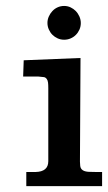

<svg xmlns="http://www.w3.org/2000/svg" viewBox="-20 -631 367 652"><path d="M141.1 -553.2Q141.1 -564.5 145.8 -575Q150.4 -585.4 158 -593.5Q165.5 -601.6 175.8 -606.2Q186 -610.8 197.8 -610.8Q209.5 -610.8 219.7 -606Q230 -601.1 237.5 -593.3Q245.1 -585.4 249.8 -574.7Q254.4 -564 254.4 -552.7Q254.4 -541 249.8 -530.5Q245.1 -520 237.5 -512.5Q230 -504.9 219.7 -500.5Q209.5 -496.1 197.8 -496.1Q186 -496.1 175.8 -500.7Q165.5 -505.4 158 -512.9Q150.4 -520.5 145.8 -531Q141.1 -541.5 141.1 -553.2ZM252.4 -67.9Q251.5 -77.1 251.5 -82Q251.5 -82 253.4 -434.1L60.5 -426.3L58.6 -371.1H109.9Q110.4 -371.1 129.4 -369.1Q134.8 -368.2 138.7 -362.8Q142.1 -358.4 143.1 -350.6Q144 -342.8 144 -331.5Q144 -331.5 144 -83.5Q144 -47.9 100.6 -46.9Q100.6 -46.9 69.3 -46.9V1H326.7V-46.9H307.6Q296.9 -46.9 285.6 -47.4Q254.4 -47.4 252.4 -67.9Z"/></svg>

Font: RIT Rachana
Style: Bold
Weight: 700
Designer: Hussain KH
Version: 1.5.2